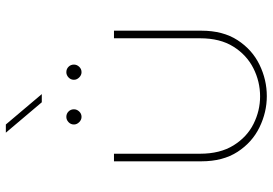

<svg xmlns="http://www.w3.org/2000/svg" viewBox="-158 -762 933 657"><g transform="rotate(-90 308.5 -433.5)"><path d="M308 13Q253 13 201.5 -12Q150 -37 117.5 -87Q85 -137 85 -211V-510H111V-215Q111 -147 139.5 -101Q168 -55 213 -32.5Q258 -10 307 -10Q358 -10 403.5 -33Q449 -56 477.5 -101.5Q506 -147 506 -215V-510H532V-211Q532 -137 499.5 -87Q467 -37 415.5 -12Q364 13 308 13ZM390 -621Q380 -621 372 -629Q364 -637 364 -647Q364 -658 372 -665.5Q380 -673 390 -673Q401 -673 408.5 -665.5Q416 -658 416 -647Q416 -637 408.5 -629Q401 -621 390 -621ZM237 -621Q227 -621 219 -629Q211 -637 211 -647Q211 -658 219 -665.5Q227 -673 237 -673Q248 -673 255.5 -665.5Q263 -658 263 -647Q263 -637 255.5 -629Q248 -621 237 -621ZM287 -757 183 -880H211L315 -757Z"/></g></svg>

Font: MuseoModerno Thin Thin
Style: Regular
Weight: 250
Version: Version 1.003